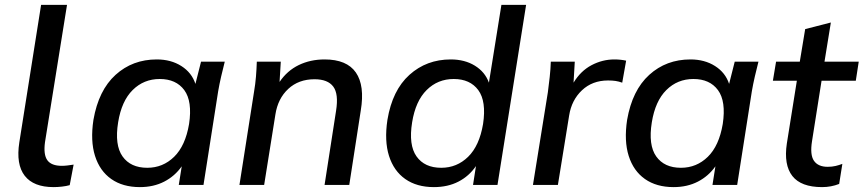

<svg xmlns="http://www.w3.org/2000/svg" viewBox="-20 -756 3531 785"><path d="M199 9Q117 9 81 -37.5Q45 -84 59 -174L148 -736H254L164 -175Q157 -124 173.5 -101Q190 -78 233 -78Q244 -78 256 -79.5Q268 -81 281 -83L265 1Q251 5 233 7Q215 9 199 9Z M552 9Q482 9 435 -24Q388 -57 368.5 -118.5Q349 -180 362 -266Q383 -387 452.5 -450Q522 -513 621 -513Q679 -513 721.5 -486Q764 -459 779 -413L802 -504H899Q891 -473 884 -442.5Q877 -412 872 -383L812 0H711L723 -76Q695 -36 651.5 -13.5Q608 9 552 9ZM582 -70Q646 -70 692 -115Q738 -160 753 -249Q767 -342 733.5 -387.5Q700 -433 633 -433Q568 -433 522.5 -388Q477 -343 463 -256Q448 -163 481 -116.5Q514 -70 582 -70Z M959 0 1019 -383Q1024 -412 1026.5 -442.5Q1029 -473 1030 -504H1128L1123 -421Q1154 -467 1201.5 -490Q1249 -513 1307 -513Q1398 -513 1435 -459.5Q1472 -406 1455 -304L1408 0H1307L1354 -303Q1365 -372 1342.5 -402Q1320 -432 1266 -432Q1201 -432 1158.5 -392.5Q1116 -353 1106 -288L1060 0Z M1754 9Q1684 9 1637 -24Q1590 -57 1570.5 -118.5Q1551 -180 1564 -266Q1584 -387 1654 -450Q1724 -513 1823 -513Q1880 -513 1921.5 -487.5Q1963 -462 1979 -418L2030 -736H2131L2014 0H1914L1926 -77Q1898 -36 1854.5 -13.5Q1811 9 1754 9ZM1784 -70Q1848 -70 1894 -115Q1940 -160 1955 -249Q1969 -342 1935.5 -387.5Q1902 -433 1835 -433Q1770 -433 1724.5 -388Q1679 -343 1665 -256Q1650 -163 1683 -116.5Q1716 -70 1784 -70Z M2159 0 2220 -379Q2224 -409 2227.5 -441Q2231 -473 2232 -504H2330L2325 -418Q2354 -466 2398.5 -489.5Q2443 -513 2492 -513Q2517 -513 2540 -508L2524 -418Q2510 -423 2497 -425Q2484 -427 2466 -427Q2402 -427 2359.5 -387Q2317 -347 2307 -284L2261 0Z M2734 9Q2664 9 2617 -24Q2570 -57 2550.5 -118.5Q2531 -180 2544 -266Q2565 -387 2634.5 -450Q2704 -513 2803 -513Q2861 -513 2903.5 -486Q2946 -459 2961 -413L2984 -504H3081Q3073 -473 3066 -442.5Q3059 -412 3054 -383L2994 0H2893L2905 -76Q2877 -36 2833.5 -13.5Q2790 9 2734 9ZM2764 -70Q2828 -70 2874 -115Q2920 -160 2935 -249Q2949 -342 2915.5 -387.5Q2882 -433 2815 -433Q2750 -433 2704.5 -388Q2659 -343 2645 -256Q2630 -163 2663 -116.5Q2696 -70 2764 -70Z M3341 9Q3255 9 3219.5 -36.5Q3184 -82 3197 -169L3238 -426H3140L3153 -504H3250L3272 -637L3377 -664L3351 -504H3491L3479 -426H3339L3300 -179Q3291 -123 3308 -98.5Q3325 -74 3364 -74Q3382 -74 3396.5 -77.5Q3411 -81 3424 -86L3411 -4Q3378 9 3341 9Z"/></svg>

Font: Winston Medium
Style: Italic
Weight: 500
Italic angle: -9°
Designer: Original fonts by Vernon Adams / Changes by Cristiano Sobral
Foundry: Original fonts by Vernon Adams / Changes by Cristiano Sobral
Version: Version 2.503;July 17, 2020;FontCreator 13.0.0.2655 64-bit